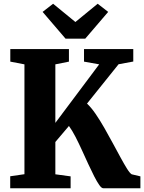

<svg xmlns="http://www.w3.org/2000/svg" viewBox="-20 -1005 770 1025"><path d="M34.5 0V-64L110.5 -75V-661.5L35 -676V-743H348V-676L275.5 -661.5V-349L509.5 -661.5L428.5 -676V-743H691.5V-676.5L613 -662L444.5 -452Q467 -431 490.5 -396.8Q514 -362.5 537.2 -321.8Q560.5 -281 582.5 -240Q604.5 -199 623.8 -163.8Q643 -128.5 658 -104.5Q673 -80.5 683 -74.5L729.5 -63.5V0H531.5Q522 0 509.8 -17.5Q497.5 -35 482.5 -64.5Q467.5 -94 451 -129.8Q434.5 -165.5 417.5 -203Q400.5 -240.5 383 -274.5Q365.5 -308.5 348 -332.5L275.5 -247V-74.5L357 -63.5V0ZM330 -798.5 207.5 -941.5 263.5 -985 382.5 -887.5 501.5 -985 557.5 -941.5 435 -798.5Z"/></svg>

Font: Merriweather 24pt SemiCondensed Black
Style: Regular
Weight: 900
Width: 4
Designer: Eben Sorkin
Foundry: Eben Sorkin
Version: Version 2.100